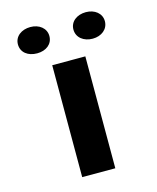

<svg xmlns="http://www.w3.org/2000/svg" viewBox="-109 -799 717 875"><g transform="rotate(-15 249.0 -361.0)"><path d="M325.7 0V-528H169.5V0ZM117.8 -598C160 -598 191.5 -622 191.5 -660C191.5 -697.1 159.3 -722 117.8 -722C76 -722 43 -697.6 43 -660C43 -621.4 74.8 -598 117.8 -598ZM379.6 -597C421.2 -597 453.3 -622.4 453.3 -660C453.3 -697.1 421.1 -722 379.6 -722C337.8 -722 304.8 -697.6 304.8 -660C304.8 -621.8 337.2 -597 379.6 -597Z"/></g></svg>

Font: Asimov
Style: Wid
Weight: 500
Designer: Google
Version: Version 2.000980; 2014